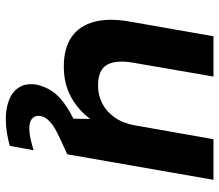

<svg xmlns="http://www.w3.org/2000/svg" viewBox="-67 -477 756 662"><g transform="rotate(90 311.0 -146.0)"><path d="M210 12Q145 12 106.5 -15.5Q68 -43 55 -93.5Q42 -144 54 -213L105 -504H244L196 -226Q186 -168 203.5 -137Q221 -106 275 -106Q308 -106 336.5 -120.5Q365 -135 385 -163.5Q405 -192 412 -232L460 -504H600L512 0H389L390 -79Q360 -38 314.5 -13Q269 12 210 12ZM390 212Q353 212 324 200.5Q295 189 280.5 165Q266 141 272 105Q278 77 295 51.5Q312 26 348.5 2Q385 -22 445 -46L493 -65L512 0L458 25Q418 43 400.5 59Q383 75 380 92Q377 110 388 120.5Q399 131 423 131Q438 131 457 127Q476 123 498 116L483 198Q463 204 439 208Q415 212 390 212Z"/></g></svg>

Font: DM Sans ExtraBold
Style: Italic
Weight: 800
Italic angle: -10°
Designer: Colophon Foundry, Jonny Pinhorn
Foundry: Colophon Foundry
Version: Version 4.004;gftools[0.9.30]